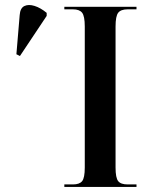

<svg xmlns="http://www.w3.org/2000/svg" viewBox="-20 -741 587 761"><path d="M235 0V-10H269Q295 -10 305.5 -23Q316 -36 316 -77V-636Q316 -677 305.5 -690.5Q295 -704 269 -704H235V-714H521V-704H486Q459 -704 448.5 -690.5Q438 -677 438 -636V-77Q438 -36 448.5 -23Q459 -10 486 -10H521V0ZM59 -519 45 -526 58 -681Q60 -709 76.5 -717Q93 -725 117 -717.5Q141 -710 165 -690V-678Z"/></svg>

Font: Noto Serif Display Condensed SemiBold
Style: Regular
Weight: 600
Width: 3
Designer: Monotype Design Team
Foundry: Monotype Imaging Inc.
Version: Version 2.009